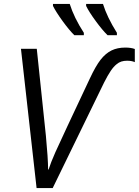

<svg xmlns="http://www.w3.org/2000/svg" viewBox="-20 -964 711 984"><path d="M87.4 -713.9H168.5L215.3 -267.1Q226.1 -153.8 226.6 -95.2H229Q239.7 -129.4 263.7 -183.6Q303.7 -272 439.9 -560.5Q470.2 -625.5 495.6 -658Q521 -690.4 551.8 -705.6Q582 -720.2 622.1 -720.2Q651.4 -720.2 670.9 -712.9V-645.5Q654.8 -652.8 631.3 -652.8Q615.2 -652.8 602.1 -648.7Q588.9 -644.5 577.6 -634.8Q562.5 -623 547.4 -600.6Q532.2 -578.1 513.2 -540.5L250 0H167.5ZM251.5 -933.6V-943.8H337.4Q359.4 -873.5 409.7 -795.9V-783.7H360.8Q334.5 -809.6 300.5 -856.4Q266.6 -903.3 251.5 -933.6ZM421.4 -933.6V-943.8H507.8Q528.8 -876 579.1 -795.9V-783.7H531.2Q504.9 -809.1 470.5 -856.2Q436 -903.3 421.4 -933.6Z"/></svg>

Font: Viking Open Sans
Style: Italic
Weight: 400
Italic angle: -12°
Foundry: Ascender Corporation
Version: Version 2.000